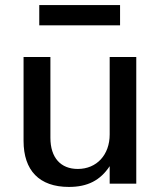

<svg xmlns="http://www.w3.org/2000/svg" viewBox="-20 -725 631 758"><path d="M518 -500H413V-194C413 -114 362 -58 287 -58C220 -58 179 -102 179 -181V-500H73V-169C73 -52 135 13 252 13C326 13 376 -13 413 -69V0H518ZM454 -625V-705H135V-625Z"/></svg>

Font: Perun Medium
Style: Regular
Weight: 500
Foundry: Copyright (c) Stefan Peev, Context Ltd, 2016
Version: Version 1.089